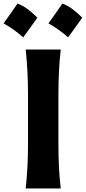

<svg xmlns="http://www.w3.org/2000/svg" viewBox="-71 -1070 487 1090"><path d="M75 0H273.8Q266.6 -63.9 263.6 -123.8Q260.6 -183.8 260.6 -257.9V-525.1Q260.6 -601.3 263.6 -662.4Q266.6 -723.6 273.8 -788.8H75Q81.5 -723.6 84.8 -662.4Q88.1 -601.3 88.1 -525.1V-257.9Q88.1 -183.8 84.8 -123.8Q81.5 -63.9 75 0ZM283.2 -1049.9Q263.9 -1021.7 244.3 -993.7Q224.7 -965.7 203.9 -937.2Q235.4 -919.9 263.1 -899.9Q290.9 -880 315.5 -857.9Q336.6 -886.4 356.6 -914.3Q376.5 -942.1 395.9 -969.5Q369.4 -996.6 341.3 -1017.7Q313.2 -1038.7 283.2 -1049.9ZM28.5 -1049.9Q9.1 -1021.7 -10.4 -993.7Q-30 -965.7 -50.8 -937.2Q-19.3 -919.9 8.4 -899.9Q36.2 -880 60.8 -857.9Q81.9 -886.4 101.8 -914.3Q121.8 -942.1 141.2 -969.5Q114.7 -996.6 86.6 -1017.7Q58.5 -1038.7 28.5 -1049.9Z"/></svg>

Font: Pinar-VF-FD
Style: Regular
Weight: 300
Designer: Amin Abedi
Version: Version 3.0